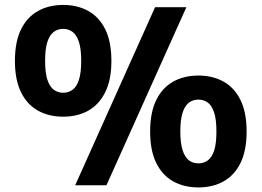

<svg xmlns="http://www.w3.org/2000/svg" viewBox="-20 -770 1087 798"><path d="M292.5 0 624.5 -740H754.5L422.5 0ZM242.5 -285Q183 -285 137.8 -310.2Q92.5 -335.5 67.2 -387Q42 -438.5 42 -517Q42 -596 67.2 -647.5Q92.5 -699 137.8 -724.2Q183 -749.5 242.5 -749.5Q302 -749.5 347.2 -724.2Q392.5 -699 417.8 -647.5Q443 -596 443 -517Q443 -438.5 417.5 -387Q392 -335.5 347 -310.2Q302 -285 242.5 -285ZM242.5 -384.5Q264.5 -384.5 281.5 -396.8Q298.5 -409 308 -438Q317.5 -467 317.5 -517Q317.5 -567 308 -596Q298.5 -625 281.5 -637.5Q264.5 -650 242.5 -650Q220.5 -650 203.5 -637.5Q186.5 -625 177 -596.2Q167.5 -567.5 167.5 -517.5Q167.5 -467.5 177 -438.5Q186.5 -409.5 203.5 -397Q220.5 -384.5 242.5 -384.5ZM804.5 9Q745 9 699.8 -16.2Q654.5 -41.5 629.2 -93Q604 -144.5 604 -223.5Q604 -302 629.2 -353.8Q654.5 -405.5 699.8 -430.8Q745 -456 804.5 -456Q864 -456 909.2 -430.8Q954.5 -405.5 979.8 -353.8Q1005 -302 1005 -223.5Q1005 -144.5 979.8 -93Q954.5 -41.5 909.2 -16.2Q864 9 804.5 9ZM804.5 -91Q826.5 -91 843.5 -103.2Q860.5 -115.5 870 -144.2Q879.5 -173 879.5 -223Q879.5 -273.5 870 -302.5Q860.5 -331.5 843.5 -343.8Q826.5 -356 804.5 -356Q782.5 -356 765.8 -343.8Q749 -331.5 739.2 -302.5Q729.5 -273.5 729.5 -224Q729.5 -174 739.2 -144.8Q749 -115.5 765.8 -103.2Q782.5 -91 804.5 -91Z"/></svg>

Font: Encode Sans SC Condensed Thin
Style: Bold
Weight: 700
Version: Version 3.002